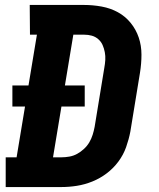

<svg xmlns="http://www.w3.org/2000/svg" viewBox="-20 -755 640 775"><path d="M3 0V-120H47L81 -325H30V-410H95L129 -615H101L100 -735H319Q355 -735 390.5 -728.5Q426 -722 456 -705.5Q486 -689 507.5 -662.5Q529 -636 540 -603.5Q551 -571 551 -534.5Q551 -498 545 -461L506 -223Q500 -192 489 -161Q478 -130 458 -103Q438 -76 411 -55.5Q384 -35 353 -22.5Q322 -10 290.5 -5Q259 0 228 0ZM194 -120H228Q244 -120 260.5 -123Q277 -126 291.5 -134Q306 -142 319 -154Q332 -166 340.5 -180.5Q349 -195 354 -211Q359 -227 362 -243L401 -481Q404 -497 405 -513Q406 -529 403 -544.5Q400 -560 394 -573.5Q388 -587 376.5 -597Q365 -607 350.5 -611Q336 -615 320 -615H276L242 -410H322V-325H228Z"/></svg>

Font: Iosevka Etoile Heavy
Style: Italic
Weight: 900
Italic angle: -9°
Designer: Belleve Invis
Foundry: Belleve Invis
Version: Version 22.1.2; ttfautohint (v1.8.4)